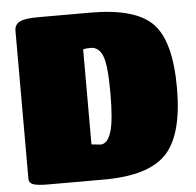

<svg xmlns="http://www.w3.org/2000/svg" viewBox="-51 -762 833 814"><g transform="rotate(-5 365.5 -355.0)"><path d="M359 0H123Q74 0 57 -7Q40 -14 40 -30V-661Q40 -687 62 -698.5Q84 -710 138 -710H363Q555 -710 628 -634.5Q701 -559 701 -360Q701 -161 625 -80.5Q549 0 359 0ZM351 -561Q327 -561 319 -557V-153L357 -149Q387 -149 402.5 -197Q418 -245 418 -363Q418 -481 402 -521Q386 -561 351 -561Z"/></g></svg>

Font: Titan One
Style: Regular
Weight: 400
Designer: Rodrigo Fuenzalida
Foundry: Rodrigo Fuenzalida
Version: Version 1.001